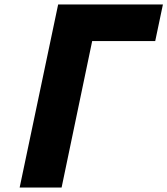

<svg xmlns="http://www.w3.org/2000/svg" viewBox="-20 -845 754 865"><path d="M395.3 -660 257.5 0H68.5L242 -825H714L679.3 -660Z"/></svg>

Font: Hussar
Style: BdOblTwo
Weight: 700
Foundry: Cannot Into Space Fonts
Version: Version 2.00